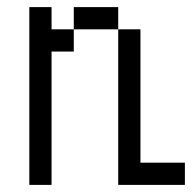

<svg xmlns="http://www.w3.org/2000/svg" viewBox="-20 -520 540 540"><path d="M125 -437.5H187.5V-375H125V0H62.5V-500H125ZM187.5 -500H312.5V-437.5H187.5ZM312.5 -437.5H375V-62.5H500V0H312.5Z"/></svg>

Font: 寒蝉点阵体 16px
Style: Regular
Weight: 400
Designer: Designed by Warren2060
Foundry: ChillType
Version: Version 1.000